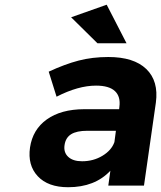

<svg xmlns="http://www.w3.org/2000/svg" viewBox="-20 -785 681 812"><path d="M106.9 -161.1Q118.2 -237.3 178 -280Q237.8 -322.8 335.9 -323.2H483.9L484.9 -333Q490.7 -376.5 466.1 -399.7Q441.4 -422.9 386.2 -422.9Q310.5 -422.9 219.2 -376L186 -481.9Q254.4 -513.7 312.5 -528.8Q370.6 -543.9 438 -543.9Q545.9 -543.9 598.6 -493.2Q651.4 -442.4 639.2 -351.1L588.9 0H438L446.8 -63Q381.3 6.8 268.1 6.8Q183.1 6.8 139.6 -39.8Q96.2 -86.4 106.9 -161.1ZM252.9 -170.9Q248.5 -140.1 268.6 -121.6Q288.6 -103 327.1 -103Q375 -103 413.3 -126.2Q451.7 -149.4 463.9 -184.1L470.2 -231.9H349.1Q304.2 -231.9 280.8 -217.3Q257.3 -202.6 252.9 -170.9ZM280.8 -711.9 431.2 -765.1 515.1 -602.1H392.1Z"/></svg>

Font: Trueno SemiBold
Style: Italic
Weight: 600
Designer: Julieta Ulanovsky
Foundry: Julieta Ulanovsky
Version: Version 3.001b | FøM Fix